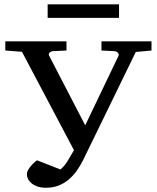

<svg xmlns="http://www.w3.org/2000/svg" viewBox="-20 -865 736 901"><path d="M617.2 -621.1 370.1 -113.8Q356.9 -87.4 340.1 -63.7Q323.2 -40 302 -22.2Q280.8 -4.4 254.4 5.9Q228 16.1 195.8 16.1Q172.4 16.1 155.3 10Q138.2 3.9 127.2 -5.6Q116.2 -15.1 111.1 -26.1Q106 -37.1 106 -46.9Q106 -54.2 109.6 -62.5Q113.3 -70.8 119.9 -79.6Q126.5 -88.4 135 -96.9Q143.6 -105.5 153.8 -112.8L263.2 -69.8Q281.7 -84 296.9 -108.9Q312 -133.8 327.1 -160.2L83 -622.1L4.9 -627.9V-670.9H292V-627.9L229 -625Q218.3 -624 212.4 -617.7Q206.5 -611.3 210.9 -603L379.9 -276.9L536.1 -603Q539.6 -610.4 533.4 -617.2Q527.3 -624 517.1 -625L456.1 -627.9V-670.9H690.9V-627.9ZM203.6 -781.2V-844.7H538.6V-781.2Z"/></svg>

Font: Charis SIL
Style: Regular
Weight: 400
Foundry: SIL International
Version: Version 4.112